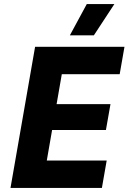

<svg xmlns="http://www.w3.org/2000/svg" viewBox="-20 -932 637 952"><path d="M154 -700H597.2L573.4 -564H286.4L212 -136H509L485.2 0H32ZM212.8 -415.6H527.8L505.2 -287.4H190.2ZM445.4 -756.8H326.4L410.4 -912H547.2Z"/></svg>

Font: Fixel Italic Variable 20240409 Display Thin
Style: Italic
Weight: 100
Italic angle: -10°
Designer: AlfaBravo + MacPaw
Foundry: Kyrylo Tkachov, Marchela Mozhyna, Serhii Makarenko, Maria Weinstein, Zakhar Kryvoshyya
Version: Version 1.211;Glyphs 3.2 (3225)